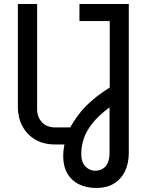

<svg xmlns="http://www.w3.org/2000/svg" viewBox="-20 -720 755 957"><path d="M254 0Q197 0 155.5 -24.5Q114 -49 91.5 -91.5Q69 -134 69 -187V-700H165V-175Q165 -136 189.5 -110.5Q214 -85 254 -85H360V0ZM461 217Q412 217 374.5 199Q337 181 316 145Q295 109 295 57Q295 10 314 -46Q333 -102 383 -163Q433 -224 527 -284V-615H376V-700H622V41Q622 95 602.5 134.5Q583 174 547 195.5Q511 217 461 217ZM454 131Q475 131 491.5 121.5Q508 112 517 92Q526 72 526 43V-185Q471 -144 440 -104.5Q409 -65 397 -27.5Q385 10 385 47Q385 89 406 110Q427 131 454 131Z"/></svg>

Font: MuseoModerno Thin
Style: Regular
Weight: 400
Version: Version 1.003